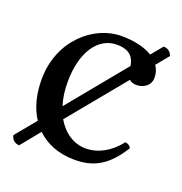

<svg xmlns="http://www.w3.org/2000/svg" viewBox="-95 -538 618 651"><g transform="rotate(20 214.0 -213.0)"><path d="M388 -454 354 -413C328 -429 290 -439 242 -439C143 -439 37 -350 37 -208C37 -155 49 -108 73 -72L12 2C14 17 26 28 42 28L98 -41C132 -8 178 10 235 10C295 10 348 -9 398 -91C394 -100 386 -104 377 -105C343 -61 300 -39 257 -39C215 -39 177 -63 152 -106L319 -309C326 -303 335 -300 346 -300C367 -300 395 -313 395 -344C395 -359 391 -374 382 -386L419 -431C415 -444 405 -454 388 -454ZM135 -147C127 -171 123 -199 123 -230C123 -340 171 -406 237 -406C286 -406 300 -382 305 -354Z"/></g></svg>

Font: Libertinus Math
Style: Regular
Weight: 400
Designer: Philipp H. Poll, Khaled Hosny
Foundry: Caleb Maclennan
Version: Version 7.050;RELEASE